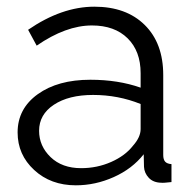

<svg xmlns="http://www.w3.org/2000/svg" viewBox="-20 -550 585 580"><path d="M33.2 -149.9Q33.2 -221.7 94 -265.4Q154.8 -309.1 252.9 -309.1Q336.9 -309.1 404.8 -285.2V-329.1Q404.8 -395.5 365.5 -434.3Q326.2 -473.1 257.8 -473.1Q179.2 -473.1 90.8 -412.1L64.9 -460Q166.5 -529.8 265.1 -529.8Q361.3 -529.8 417.2 -474.6Q473.1 -419.4 473.1 -323.2V-82Q473.1 -67.9 479 -61.5Q484.9 -55.2 498 -54.2V0Q473.6 2.9 466.8 2Q442.9 1.5 429.4 -12.9Q416 -27.3 415 -45.9L414.1 -84Q379.4 -40 323.7 -15.1Q268.1 9.8 209 9.8Q133.3 9.8 83.3 -36.4Q33.2 -82.5 33.2 -149.9ZM381.8 -109.9Q404.8 -135.7 404.8 -160.2V-235.8Q336.9 -263.2 261.2 -263.2Q187.5 -263.2 142.8 -233.6Q98.1 -204.1 98.1 -154.8Q98.1 -108.9 132.8 -75.4Q167.5 -42 225.1 -42Q273.4 -42 315.9 -60.8Q358.4 -79.6 381.8 -109.9Z"/></svg>

Font: Rawline
Style: Regular
Weight: 400
Designer: Matt McInerney, Pablo Impallari, Rodrigo Fuenzalida
Foundry: Matt McInerney, Pablo Impallari, Rodrigo Fuenzalida
Version: Version 4.020;PS 004.020;hotconv 1.0.88;makeotf.lib2.5.64775